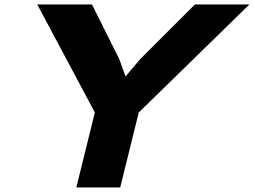

<svg xmlns="http://www.w3.org/2000/svg" viewBox="-20 -830 1124 850"><path d="M842.8 -810.1H1084L594.2 -332L512.2 0H317.9L399.9 -332L145 -810.1H387.2L507.8 -568.8L535.2 -493.2H537.1L601.1 -568.8Z"/></svg>

Font: Sinkin Sans 800 Black Italic
Style: Regular
Weight: 900
Italic angle: -112°
Designer: Keith Bates
Foundry: K-Type
Version: Sinkin Sans (version 1.0)  by Keith Bates   •   © 2014   www